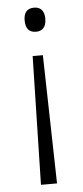

<svg xmlns="http://www.w3.org/2000/svg" viewBox="-53 -568 340 786"><g transform="rotate(-5 117.0 -175.5)"><path d="M160 -489C160 -522 144 -538 118 -538C89 -538 75 -521 75 -489C75 -456 89 -439 118 -439C144 -439 160 -455 160 -489ZM95 -341 83 187H149L137 -341Z"/></g></svg>

Font: Noto Sans SemiCondensed Light
Style: Regular
Weight: 300
Width: 4
Designer: Monotype Design Team
Foundry: Monotype Imaging Inc.
Version: Version 2.013